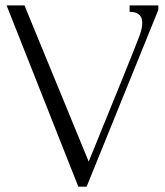

<svg xmlns="http://www.w3.org/2000/svg" viewBox="-20 -704 623 724"><path d="M306.6 0H275.4L4.9 -683.6H72.3L314.5 -94.7Q469.7 -474.6 502 -558.6Q514.6 -589.8 516.1 -610.1Q517.6 -630.4 511.2 -640.6Q504.9 -650.9 494.6 -655Q484.4 -659.2 468.8 -659.2V-683.6H577.1V-667Z"/></svg>

Font: Buda
Style: light
Weight: 400
Version: Version 1.002